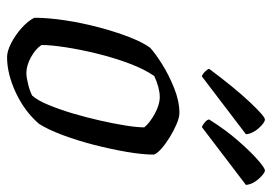

<svg xmlns="http://www.w3.org/2000/svg" viewBox="-136 -652 788 557"><g transform="rotate(90 258.5 -374.0)"><path d="M146 0Q129 0 105.5 -12Q82 -24 61.5 -42.5Q41 -61 32 -79Q32 -119 39.5 -168.5Q47 -218 60 -267Q73 -316 88.5 -355.5Q104 -395 119 -415Q134 -429 165.5 -449Q197 -469 235.5 -484.5Q274 -500 308 -500Q321 -500 340 -492Q359 -484 378.5 -472Q398 -460 412 -447.5Q426 -435 429 -426Q429 -393 421 -346.5Q413 -300 400.5 -251.5Q388 -203 372 -160.5Q356 -118 340 -93Q304 -51 249.5 -25.5Q195 0 146 0ZM193 -56Q204 -56 224.5 -61Q245 -66 258 -73Q272 -89 285 -120.5Q298 -152 309.5 -190.5Q321 -229 330 -269Q339 -309 344.5 -343Q350 -377 350 -398Q337 -414 310.5 -428.5Q284 -443 262 -443Q236 -443 201 -427Q181 -398 164.5 -354Q148 -310 136 -261Q124 -212 117.5 -169Q111 -126 111 -100Q123 -82 147 -69Q171 -56 193 -56ZM349 -565Q342 -568 335 -574Q328 -580 327 -586Q357 -634 389 -670.5Q421 -707 444.5 -727.5Q468 -748 475 -748Q483 -748 499 -730.5Q515 -713 517 -693ZM202 -565Q194 -568 187.5 -575Q181 -582 180 -586Q235 -660 276.5 -704Q318 -748 327 -748Q336 -748 352 -730.5Q368 -713 370 -693Z"/></g></svg>

Font: Texturina Light
Style: Italic
Weight: 300
Italic angle: -11°
Designer: Guillermo Torres Carreño
Foundry: Omnibus-Type
Version: Version 1.002; ttfautohint (v1.8.3)